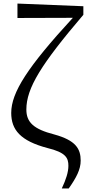

<svg xmlns="http://www.w3.org/2000/svg" viewBox="-20 -833 501 1078"><path d="M327 225H366C409 164 433 118 433 69C433 2 405 -45 285 -78C168 -108 128 -147 128 -218C128 -339 212 -473 448 -750V-798L78 -813V-732L389 -733C135 -457 43 -314 43 -199C43 -104 95 -42 246 -2C350 23 364 54 364 98C364 133 351 174 327 225Z"/></svg>

Font: Noto Serif CJK SC Medium
Style: Regular
Weight: 500
Designer: Ryoko NISHIZUKA 西塚涼子 (kana & ideographs); Frank Grießhammer (Latin, Greek & Cyrillic); Wenlong ZHANG 张文龙 (bopomofo); San
Foundry: Adobe
Version: Version 2.001;hotconv 1.1.0;makeotfexe 2.6.0